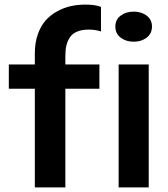

<svg xmlns="http://www.w3.org/2000/svg" viewBox="-20 -809 725 829"><path d="M130.4 0V-425.8H18.1V-530.8H130.4V-578.6Q130.4 -624 143.1 -660.4Q155.8 -696.8 176.8 -720.5Q197.8 -744.1 226.6 -760Q255.4 -775.9 285.6 -782.5Q315.9 -789.1 349.1 -789.1Q391.6 -789.1 416 -779.3V-673.3Q391.1 -681.2 363.3 -681.2Q333.5 -681.2 313 -672.6Q292.5 -664.1 281.7 -647.7Q271 -631.3 266.6 -612.3Q262.2 -593.3 262.2 -567.9V-530.8H409.2V-425.8H262.2V0ZM478 -694.3Q478 -724.1 501 -741.5Q523.9 -758.8 557.1 -758.8Q590.3 -758.8 613.3 -741.5Q636.2 -724.1 636.2 -694.3Q636.2 -664.1 613.3 -646.5Q590.3 -628.9 557.1 -628.9Q523.9 -628.9 501 -646.5Q478 -664.1 478 -694.3ZM492.2 0V-530.8H622.1V0Z"/></svg>

Font: Epilogue SemiBold
Style: Regular
Weight: 600
Designer: Tyler Finck
Foundry: Etcetera Type Co
Version: Version 2.112